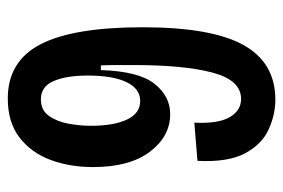

<svg xmlns="http://www.w3.org/2000/svg" viewBox="-137 -576 727 493"><g transform="rotate(-90 226.5 -329.5)"><path d="M217 14Q178 14 140 -3.5Q102 -21 79 -64.5Q56 -108 60 -186L158 -194Q155 -133 172 -103.5Q189 -74 219 -74Q267 -74 286.5 -147Q306 -220 306 -351Q306 -371 306 -393Q306 -415 305 -434H293Q290 -337 258 -296.5Q226 -256 180 -256Q123 -256 83.5 -308Q44 -360 44 -454Q44 -514 62.5 -563.5Q81 -613 120 -643Q159 -673 220 -673Q316 -673 359.5 -588.5Q403 -504 403 -327Q403 -150 357.5 -68Q312 14 217 14ZM214 -333Q245 -333 262 -368Q279 -403 279 -468Q279 -522 265 -555Q251 -588 218 -588Q190 -588 175.5 -567.5Q161 -547 155.5 -517.5Q150 -488 150 -460Q150 -401 166 -367Q182 -333 214 -333Z"/></g></svg>

Font: Bricolage Grotesque 10pt Condensed Medium
Style: Regular
Weight: 500
Width: 3
Designer: Mathieu Triay
Foundry: Atelier Triay
Version: Version 1.000; ttfautohint (v1.8.4.7-5d5b);gftools[0.9.32]